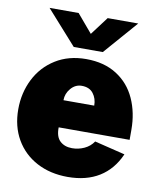

<svg xmlns="http://www.w3.org/2000/svg" viewBox="-84 -809 729 885"><g transform="rotate(10 280.0 -366.5)"><path d="M290 -124Q320 -124 347 -136.5Q374 -149 390 -173L533 -138Q501 -65 440.5 -27.5Q380 10 293 10Q211 10 148 -23.5Q85 -57 50 -117.5Q15 -178 15 -258Q15 -335 47.5 -399.5Q80 -464 141 -502Q202 -540 284 -540Q368 -540 427 -502.5Q486 -465 515.5 -400Q545 -335 545 -255V-208H213Q212 -164 233.5 -144Q255 -124 290 -124ZM357 -335Q357 -368 339 -391.5Q321 -415 285 -415Q255 -415 234 -390.5Q213 -366 213 -335ZM491 -743 353 -585H217L76 -743H212L284 -658L348 -743Z"/></g></svg>

Font: Morrison Black
Style: Regular
Weight: 900
Designer: Pablo Impallari, Rodrigo Fuenzalida (Modified by Dan O. Williams)
Version: Version 0.03;June 6, 2019;FontCreator 11.5.0.2425 64-bit; tt